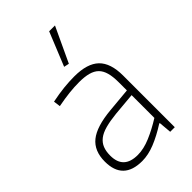

<svg xmlns="http://www.w3.org/2000/svg" viewBox="-239 -885 978 978"><g transform="rotate(-45 250.0 -396.5)"><path d="M182 5Q45 5 45 -128Q45 -205 93.5 -244Q142 -283 250 -293L381 -305V-365Q381 -404 373.5 -431.5Q366 -459 349.5 -475.5Q333 -492 305.5 -499.5Q278 -507 239 -507Q204 -507 167.5 -503Q131 -499 83 -490L78 -527Q128 -537 166.5 -541Q205 -545 242 -545Q335 -545 378 -503.5Q421 -462 421 -372V0H388L382 -69H378Q323 -34 274.5 -14.5Q226 5 182 5ZM188 -33Q231 -33 280.5 -54Q330 -75 381 -107V-271L258 -260Q210 -255 177 -246Q144 -237 124 -221.5Q104 -206 95 -183.5Q86 -161 86 -130Q86 -33 188 -33ZM240 -616 314 -798H356L268 -610Z"/></g></svg>

Font: Encode Sans Normal
Style: Thin
Weight: 100
Designer: Pablo Impallari, Andres Torresi
Foundry: Pablo Impallari, Andres Torresi
Version: Version 1.000; ttfautohint (v1.00) -l 8 -r 50 -G 200 -x 14 -